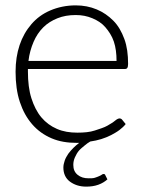

<svg xmlns="http://www.w3.org/2000/svg" viewBox="-20 -526 536 715"><path d="M366 122C364 122 362 122 360 124C358 126 353 128 349 130C345 132 339 134 333 136C327 138 319 138 310 138C293 138 280 134 269 125C258 116 253 104 253 88C253 78 255 69 259 60C263 51 268 42 274 35C280 28 288 22 295 16C302 10 309 5 316 1C330 -1 344 -4 357 -8C370 -12 382 -17 394 -23C405 -29 416 -35 425 -42C434 -49 442 -56 448 -64L435 -80C433 -83 429 -85 425 -85C422 -85 416 -83 409 -77C402 -71 392 -65 380 -58C368 -51 351 -46 333 -40C315 -34 293 -32 268 -32C240 -32 215 -36 192 -46C169 -56 150 -70 134 -89C118 -108 106 -132 97 -160C88 -188 84 -222 84 -259V-269H444C449 -269 452 -270 454 -273C456 -276 457 -281 457 -288C457 -323 453 -354 443 -381C433 -408 420 -431 402 -449C384 -467 364 -481 340 -491C316 -501 290 -506 262 -506C227 -506 195 -499 167 -487C139 -475 116 -458 97 -436C78 -414 63 -388 53 -358C43 -328 38 -295 38 -259C38 -217 43 -179 54 -146C65 -113 80 -86 100 -63C120 -40 144 -23 172 -11C200 1 231 6 265 6H270H275C267 12 260 18 253 25C246 32 240 39 234 47C229 55 224 63 221 72C218 81 216 89 216 98C216 120 224 138 240 150C256 162 276 169 301 169C317 169 332 167 346 162C360 157 371 150 380 142L372 126C371 123 369 122 366 122ZM262 -470C285 -470 305 -466 324 -458C343 -450 359 -440 372 -425C385 -410 397 -392 404 -371C411 -350 414 -326 414 -299H86C89 -325 96 -349 105 -370C114 -391 126 -409 141 -424C156 -439 174 -450 194 -458C214 -466 236 -470 262 -470Z"/></svg>

Font: SVN-Aleo
Style: Light
Weight: 300
Designer: Alessio Laiso
Version: Version 1.2.2